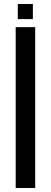

<svg xmlns="http://www.w3.org/2000/svg" viewBox="-20 -935 253 955"><path d="M58 0V-800H155V0ZM68.5 -840V-915H143.5V-840Z"/></svg>

Font: Big Shoulders Stencil Text Thin SemiBold
Style: Regular
Weight: 600
Version: Version 2.001